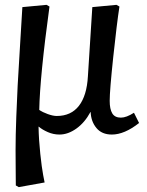

<svg xmlns="http://www.w3.org/2000/svg" viewBox="-20 -538 604 788"><path d="M439 14.2Q397.9 14.2 375.7 -12.7Q353.5 -39.6 352.1 -78.1H351.1Q328.1 -35.2 293.7 -10.5Q259.3 14.2 224.1 14.2Q199.2 14.2 176.3 4.2Q153.3 -5.9 139.2 -18.1H138.2Q139.2 35.6 145.3 93Q151.4 150.4 157.2 180.7L163.1 210.9L57.1 230L44.9 223.1Q44.9 207 44.4 156.5Q43.9 106 43.9 78.1Q43.9 18.6 46.9 -59.6Q49.8 -137.7 52.5 -187.3Q55.2 -236.8 62.3 -352.3Q69.3 -467.8 71.8 -508.8L170.9 -518.1L183.1 -511.2Q143.6 -222.2 141.1 -86.9Q154.3 -77.6 176 -69.8Q197.8 -62 212.9 -62Q271.5 -62 304 -103.8Q336.4 -145.5 340.8 -225.1L358.9 -508.8L458 -518.1L470.2 -511.2Q459.5 -441.9 444.8 -304.2Q430.2 -166.5 430.2 -124Q430.2 -90.3 440.7 -72.8Q451.2 -55.2 476.1 -55.2Q498.5 -55.2 529.8 -75.2L550.8 -33.2Q490.7 14.2 439 14.2Z"/></svg>

Font: Literata Book Medium
Style: Italic
Weight: 500
Italic angle: -3°
Designer: Latin by Veronika Burian and Jose Scaglione. Greek by Irene Vlachou. Cyrillic by Vera Evstafieva
Foundry: TypeTogether
Version: Version 1.003;PS 001.003;hotconv 1.0.88;makeotf.lib2.5.64775